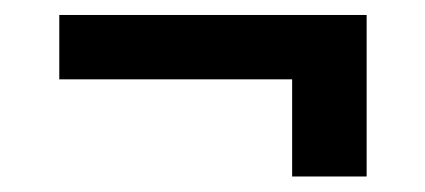

<svg xmlns="http://www.w3.org/2000/svg" viewBox="-20 -413 553 250"><path d="M457.4 -393.5V-183.2H360.4V-309.7H57.2V-393.5Z"/></svg>

Font: Inter Extra Light BETA
Style: Regular
Weight: 200
Designer: Rasmus Andersson
Foundry: rsms
Version: Version 3.011;git-f93a4a705